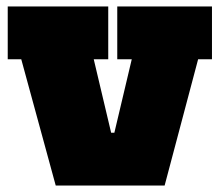

<svg xmlns="http://www.w3.org/2000/svg" viewBox="-20 -576 682 596"><path d="M316 -556V-392H271L325 -164H335L389 -392H344V-556H638V-392H595L491 0H153L46 -392H4V-556Z"/></svg>

Font: Alfa Slab One
Style: Regular
Weight: 400
Designer: JM Sole
Foundry: JM Sole
Version: Version 1.001